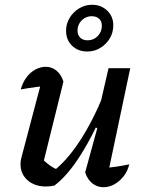

<svg xmlns="http://www.w3.org/2000/svg" viewBox="-20 -778 608 805"><path d="M246 -436 161 -93 153 -116Q170 -98 189 -84.5Q208 -71 226 -65L204 -61Q260 -104 314 -186Q368 -268 416 -385L429 -346Q402 -283 374.5 -228.5Q347 -174 319 -129.5Q291 -85 262.5 -52Q234 -19 208 0Q189 4 173 4Q126 4 96 -22Q66 -48 66 -90Q66 -106 71 -122L161 -463L207 -421Q169 -418 134 -413.5Q99 -409 67 -403Q75 -432 91 -453.5Q107 -475 128.5 -486.5Q150 -498 172 -498Q196 -498 216 -482.5Q236 -467 246 -436ZM337 -55 388 -241 378 -244 435 -492H526L428 -27L409 -73Q438 -75 466 -79Q494 -83 522 -89Q515 -60 498 -38.5Q481 -17 459 -5Q437 7 414 7Q388 7 367.5 -9Q347 -25 337 -55ZM346 -562Q307 -562 282 -586.5Q257 -611 257 -649Q257 -678 272 -703Q287 -728 312 -743Q337 -758 366 -758Q404 -758 429.5 -733.5Q455 -709 455 -672Q455 -641 440 -616.5Q425 -592 400.5 -577Q376 -562 346 -562ZM347 -609Q373 -609 390 -627Q407 -645 407 -670Q407 -689 395.5 -699.5Q384 -710 364 -710Q340 -710 322.5 -692.5Q305 -675 305 -650Q305 -631 316.5 -620Q328 -609 347 -609Z"/></svg>

Font: Piazzolla Thin SemiBold
Style: Italic
Weight: 600
Italic angle: -11.3°
Version: Version 2.005